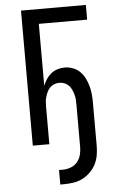

<svg xmlns="http://www.w3.org/2000/svg" viewBox="-62 -777 625 1041"><g transform="rotate(-5 250.0 -256.0)"><path d="M243 223H223V144H243Q265 144 286 136.5Q307 129 321.5 112.5Q336 96 342 74.5Q348 53 348 31V-202Q348 -216 347 -230Q346 -244 342 -257.5Q338 -271 332 -284Q326 -297 316 -307Q306 -317 293 -322Q280 -327 266 -327Q252 -327 238.5 -322Q225 -317 215 -307Q205 -297 199 -284Q193 -271 189 -257.5Q185 -244 184 -230Q183 -216 183 -202V0H93V-735H446V-655H183V-318Q190 -336 201 -353Q212 -370 227.5 -382.5Q243 -395 262.5 -401Q282 -407 302 -407Q325 -407 347 -398.5Q369 -390 385 -374Q401 -358 411.5 -337Q422 -316 428 -293.5Q434 -271 436 -248Q438 -225 438 -202V31Q438 57 433.5 83Q429 109 417 132Q405 155 386 173.5Q367 192 344 203.5Q321 215 295 219Q269 223 243 223Z"/></g></svg>

Font: Iosevka Bendy Medium
Style: Regular
Weight: 500
Monospace: yes
Designer: Belleve Invis
Foundry: Belleve Invis
Version: Version 30.1.2